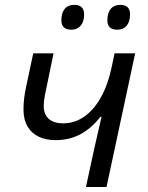

<svg xmlns="http://www.w3.org/2000/svg" viewBox="-20 -750 592 770"><path d="M387.2 -281.7H382.8Q346.2 -234.9 302 -211.4Q257.8 -188 203.6 -188Q163.6 -188 135 -201.9Q106.4 -215.8 90.8 -242.2Q74.2 -271 74.2 -310.1Q74.2 -355.5 85.4 -405.3L113.3 -536.1H194.8L160.2 -368.7Q155.3 -344.2 155.3 -325.7Q155.3 -292 175 -273.7Q194.8 -255.4 233.9 -255.4Q278.8 -255.4 317.4 -282Q356 -308.6 384.3 -358.9Q412.6 -409.2 427.2 -478L439.5 -536.1H522L407.2 0H324.7L358.4 -155.8Q376 -235.4 387.2 -281.7ZM226.1 -668.9Q226.1 -698.2 239.5 -714.4Q252.9 -730.5 277.8 -730.5Q317.4 -730.5 317.4 -692.4Q317.4 -663.6 303.7 -647.2Q290 -630.9 266.1 -630.9Q226.1 -630.9 226.1 -668.9ZM410.6 -668.9Q410.6 -698.2 424.1 -714.4Q437.5 -730.5 462.4 -730.5Q501.5 -730.5 501.5 -692.4Q501.5 -663.1 488 -647Q474.6 -630.9 450.2 -630.9Q410.6 -630.9 410.6 -668.9Z"/></svg>

Font: Viking Open Sans
Style: Italic
Weight: 400
Italic angle: -12°
Foundry: Ascender Corporation
Version: Version 2.000